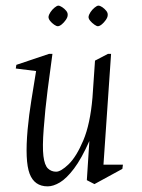

<svg xmlns="http://www.w3.org/2000/svg" viewBox="-20 -651 502 681"><path d="M149 10Q102 10 85 -35Q68 -80 78 -192Q83 -245 91 -294Q99 -343 108 -399L36 -408L38 -421L154 -460H166Q158 -403 149 -332.5Q140 -262 135 -194Q130 -130 134 -97.5Q138 -65 150 -53.5Q162 -42 179 -42Q196 -42 223.5 -68.5Q251 -95 275.5 -153Q300 -211 308 -305Q310 -338 312.5 -370.5Q315 -403 317 -436L363 -460H374L347 -67H416L414 -52L315 2L288 -12L297 -151Q269 -88 242.5 -53Q216 -18 192.5 -4Q169 10 149 10ZM327 -558Q323 -558 315 -563.5Q307 -569 300.5 -576.5Q294 -584 294 -591Q295 -599 301 -608Q307 -617 315.5 -624Q324 -631 329 -631Q335 -631 343 -625.5Q351 -620 357 -612.5Q363 -605 362 -597Q362 -590 355.5 -580.5Q349 -571 341 -564.5Q333 -558 327 -558ZM185 -558Q180 -558 172 -563.5Q164 -569 158 -576.5Q152 -584 152 -591Q153 -599 159 -608Q165 -617 173.5 -624Q182 -631 187 -631Q192 -631 200.5 -625.5Q209 -620 215 -612.5Q221 -605 220 -597Q220 -590 213.5 -580.5Q207 -571 199 -564.5Q191 -558 185 -558Z"/></svg>

Font: Ancizar Serif Light
Style: Italic
Weight: 300
Italic angle: -4°
Designer: Cesar Puertas, Viviana Monsalve, Julian Moncada, Julian Prieto, Jose Castro, Felipe Aragon, Mariel Hernandez, Sara Alarc
Version: Version 8.100